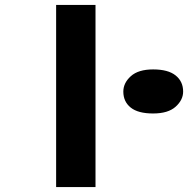

<svg xmlns="http://www.w3.org/2000/svg" viewBox="-20 -760 764 780"><path d="M208 0V-740H368V0ZM602 -299Q541 -299 511 -323Q481 -347 481 -388Q481 -423 511.5 -450.5Q542 -478 602 -478Q663 -478 693.5 -453.5Q724 -429 724 -388Q724 -354 693.5 -326.5Q663 -299 602 -299Z"/></svg>

Font: Lexend Zetta
Style: Bold
Weight: 700
Designer: Bonnie Shaver-Troup, Thomas Jockin
Foundry: Lexend
Version: Version 1.007